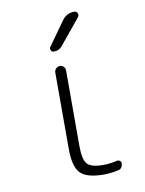

<svg xmlns="http://www.w3.org/2000/svg" viewBox="-86 -816 672 887"><g transform="rotate(-10 250.0 -372.5)"><path d="M397.5 -42Q406.2 -43.9 412.6 -39.6Q418.9 -35.2 418.9 -27.3Q418.9 -21.5 416.5 -14.6Q414.1 -7.8 409.2 -3.4Q404.3 1 397.5 2Q362.3 9.8 329.1 9.8Q249 9.8 219.2 -21Q189.5 -51.8 189.5 -134.8V-494.1Q189.5 -503.9 197.3 -511.7Q205.1 -519.5 215.3 -519.5Q225.6 -519.5 232.9 -512.2Q240.2 -504.9 240.2 -494.1V-139.6Q240.2 -75.2 259.3 -54.7Q278.3 -34.2 334 -34.2Q364.3 -34.2 397.5 -42ZM199.2 -589.8Q191.4 -589.8 187 -597.7Q182.6 -605.5 186.5 -612.3L266.6 -724.6Q288.1 -754.9 324.2 -754.9Q335 -754.9 339.4 -745.1Q343.8 -735.4 336.9 -726.6L241.2 -610.4Q226.6 -589.8 199.2 -589.8Z"/></g></svg>

Font: Rounded-X Mgen+ 2m light
Style: Regular
Weight: 200
Designer: [Source Han Sans]
Ryoko NISHIZUKA  (kana & ideographs); Paul D. Hunt (Latin, Greek & Cyrillic); Wenlong ZHANG  (bopomofo
Version: Version 1.059.20150602